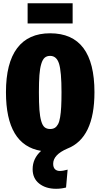

<svg xmlns="http://www.w3.org/2000/svg" viewBox="-20 -923 625 1195"><path d="M432.1 -902.8V-776.9H151.9V-902.8ZM398.9 2Q311 40 311 96.2Q311 119.1 322.3 130.1Q333.5 141.1 352.1 141.1Q372.1 141.1 400.9 132.8L391.1 244.1Q360.8 252 329.1 252Q265.1 252 224.1 219.7Q183.1 187.5 183.1 129.9Q183.1 63.5 235.8 16.1Q17.1 -20 17.1 -349.1Q17.1 -530.8 86.7 -623.3Q156.2 -715.8 292 -715.8Q567.9 -715.8 567.9 -349.1Q567.9 -63.5 398.9 2ZM292 -575.2Q271.5 -575.2 258.3 -564Q245.1 -552.7 236.8 -525.1Q228.5 -497.6 225.3 -455.8Q222.2 -414.1 222.2 -349.1Q222.2 -281.2 225.3 -239.3Q228.5 -197.3 236.6 -169.4Q244.6 -141.6 257.8 -130.9Q271 -120.1 292 -120.1Q309.6 -120.1 321.3 -127.4Q333 -134.8 341.3 -150.1Q349.6 -165.5 354.2 -193.4Q358.9 -221.2 360.8 -257.8Q362.8 -294.4 362.8 -349.1Q362.8 -476.6 347.7 -525.9Q332.5 -575.2 292 -575.2Z"/></svg>

Font: Fira Sans Compressed Heavy
Style: Regular
Weight: 900
Width: 1
Designer: Carrois Corporate & Edenspiekermann AG
Foundry: Carrois Corporate GbR & Edenspiekermann AG
Version: Version 4.203;PS 004.203;hotconv 1.0.88;makeotf.lib2.5.64775